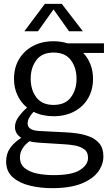

<svg xmlns="http://www.w3.org/2000/svg" viewBox="-20 -746 581 1001"><path d="M259 -140Q201 -140 155 -163Q141 -148 132.5 -133Q124 -118 124 -102Q124 -66 186 -63L324 -56Q349 -55 382 -50.5Q415 -46 446.5 -34Q478 -22 498.5 2.5Q519 27 519 70Q519 112 491.5 149.5Q464 187 405 211Q346 235 251 235Q191 235 136.5 222Q82 209 47 178.5Q12 148 12 96Q12 55 33 25.5Q54 -4 90 -27V-28Q58 -49 58 -84Q58 -111 77 -137Q96 -163 121 -185Q89 -211 71 -249.5Q53 -288 53 -335Q53 -393 79 -437Q105 -481 151.5 -506Q198 -531 259 -531Q298 -531 332 -520H522V-470H414Q438 -445 451.5 -410.5Q465 -376 465 -335Q465 -278 439.5 -234Q414 -190 367.5 -165Q321 -140 259 -140ZM259 -199Q320 -199 349.5 -238.5Q379 -278 379 -335Q379 -393 349.5 -432.5Q320 -472 259 -472Q199 -472 169.5 -432.5Q140 -393 140 -335Q140 -278 169.5 -238.5Q199 -199 259 -199ZM259 167Q356 167 397.5 140Q439 113 439 77Q439 46 418 31.5Q397 17 367.5 12Q338 7 313 6L184 -2Q150 -4 135 -10Q113 4 98.5 26.5Q84 49 84 74Q84 111 109.5 131Q135 151 174.5 159Q214 167 259 167ZM107 -583 214 -726H302L412 -583H340L259 -697L178 -583Z"/></svg>

Font: Murecho
Style: Regular
Weight: 400
Designer: Neil Summerour
Foundry: Positype
Version: Version 1.010; ttfautohint (v1.8.3)